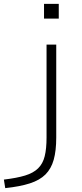

<svg xmlns="http://www.w3.org/2000/svg" viewBox="-109 -750 424 990"><path d="M-89 176Q-22 168 20.5 155Q63 142 87.5 118Q112 94 121.5 55.5Q131 17 131 -41V-520H181V-41Q181 27 168 73.5Q155 120 125.5 149.5Q96 179 45 195.5Q-6 212 -82 220ZM118 -654V-730H194V-654Z"/></svg>

Font: M PLUS 1 Thin Light
Style: Regular
Weight: 300
Version: Version 1.001